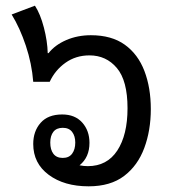

<svg xmlns="http://www.w3.org/2000/svg" viewBox="-20 -646 594 676"><path d="M292 10Q206 10 151.5 -30.5Q97 -71 97 -139Q97 -184 123 -213.5Q149 -243 199 -243Q244 -243 269.5 -214.5Q295 -186 295 -143Q295 -92 260 -64Q275 -61 289 -61Q357 -61 393 -116Q429 -171 429 -265Q429 -362 391.5 -406.5Q354 -451 295 -451Q247 -451 210.5 -425Q174 -399 155 -358H97Q92 -422 71 -485Q50 -548 21 -595L103 -626Q122 -597 134.5 -549Q147 -501 148 -459H151Q174 -488 213.5 -505Q253 -522 300 -522Q373 -522 419.5 -488.5Q466 -455 488.5 -396Q511 -337 511 -262Q511 -187 488 -125Q465 -63 417 -26.5Q369 10 292 10ZM201 -90Q223 -90 234 -105Q245 -120 245 -144Q245 -167 234 -181.5Q223 -196 201 -196Q179 -196 168 -182Q157 -168 157 -144Q157 -119 168 -104.5Q179 -90 201 -90Z"/></svg>

Font: Noto Sans Thai Looped SemiCond
Style: Regular
Weight: 400
Width: 4
Designer: Sasikarn Vongin, Ben Mitchell
Foundry: The Fontpad Ltd
Version: Version 1.001